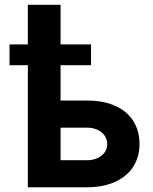

<svg xmlns="http://www.w3.org/2000/svg" viewBox="-20 -791 646 811"><path d="M364.6 -515.7H20.2V-603.4H364.6ZM569.3 -182.4Q569.3 -128.4 543 -87.2Q516.7 -45.9 466.4 -22.9Q416.1 0 347.2 0H97.6V-770.7H235.8V-114.2H347.2Q371.8 -114.2 391.2 -122.9Q410.6 -131.5 421.7 -146.8Q432.8 -162.1 432.8 -181.8Q432.8 -202.5 421.7 -218.5Q410.6 -234.4 391.2 -243.1Q371.8 -251.8 347.2 -251.8H188.8V-366.4H347.2Q416.5 -366.4 466.6 -344Q516.7 -321.6 543 -279.9Q569.3 -238.3 569.3 -182.4Z"/></svg>

Font: WEMIX Pretendard Variable
Style: Regular
Weight: 400
Designer: Base glyphs from Inter by Rasmus Andersson; Hangeul glyphs from Noto Sans CJK(Source Han Sans) by Jang Soo-young and Kan
Foundry: Kil Hyung-jin
Version: Version 1.000;Glyphs 3.2 (3208)